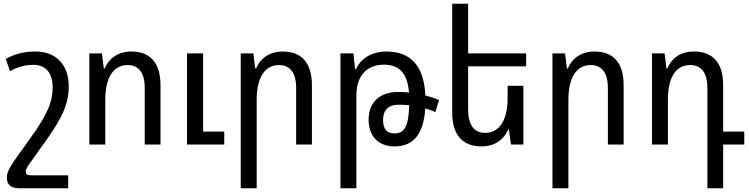

<svg xmlns="http://www.w3.org/2000/svg" viewBox="-20 -780 4042 1036"><path d="M348 236V166H147C125 166 119 159 119 146C119 134 127 120 143 98L242 -41C309 -138 351 -215 351 -314C351 -429 284 -502 171 -502C108 -502 57 -488 11 -462L34 -396C77 -420 117 -430 161 -430C226 -430 264 -388 264 -308C264 -228 233 -167 174 -77L57 87C27 132 17 153 17 179C17 216 38 236 87 236Z M462 0H548V-241C548 -365 594 -429 668 -429C726 -429 761 -391 761 -304V0H846V-320C846 -445 787 -502 689 -502C616 -502 567 -464 545 -411H540L530 -492H462ZM989 0H1190V-70H1076V-492H989Z M1279 236H1365V-241C1365 -365 1411 -429 1485 -429C1543 -429 1578 -391 1578 -304V0H1663V-320C1663 -445 1604 -502 1506 -502C1433 -502 1384 -464 1362 -411H1357L1347 -492H1279Z M1817 236H1903V-265C1903 -375 1963 -431 2051 -431C2133 -431 2178 -387 2187 -281C2167 -283 2148 -284 2129 -284C2032 -284 1969 -231 1969 -134C1969 -46 2021 10 2109 10C2209 10 2265 -54 2275 -195C2294 -189 2313 -183 2329 -175L2349 -240C2327 -250 2302 -258 2275 -265C2268 -427 2194 -502 2065 -502C1984 -502 1926 -463 1901 -407H1896L1887 -492H1817ZM2047 -133C2047 -187 2077 -215 2130 -215C2148 -215 2168 -214 2188 -212C2185 -105 2165 -60 2110 -60C2068 -60 2047 -82 2047 -133Z M2804 -317H2719V-252C2719 -128 2672 -63 2599 -63C2541 -63 2506 -101 2506 -189V-422H2819V-492H2506V-760H2420V-172C2420 -48 2480 10 2578 10C2651 10 2699 -28 2722 -81H2726L2737 0H2804Z M2961 236H3047V-241C3047 -365 3093 -429 3167 -429C3225 -429 3260 -391 3260 -304V0H3345V-320C3345 -445 3286 -502 3188 -502C3115 -502 3066 -464 3044 -411H3039L3029 -492H2961Z M3797 236H3882V0H3996V-70H3882V-320C3882 -445 3823 -502 3725 -502C3649 -502 3603 -464 3581 -411H3576L3566 -492H3498V0H3584V-241C3584 -365 3628 -429 3704 -429C3762 -429 3797 -391 3797 -303Z"/></svg>

Font: Noto Sans Armenian SemiCondensed
Style: Regular
Weight: 400
Width: 4
Designer: Monotype Design Team
Foundry: Monotype Imaging Inc.
Version: Version 2.008